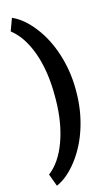

<svg xmlns="http://www.w3.org/2000/svg" viewBox="-149 -842 652 1117"><g transform="rotate(-15 176.5 -283.5)"><path d="M297.4 -277.8Q297.4 -167.5 265.6 -65.4Q233.9 36.6 174.3 114.7Q114.7 192.9 46.9 222.2L19.5 147.5Q88.9 95.2 128.9 -13.7Q168.9 -122.6 170.4 -264.2V-290Q170.4 -436 130.6 -547.4Q90.8 -658.7 19.5 -714.4L46.9 -789.1Q113.3 -760.3 172.1 -684.6Q231 -608.9 263.4 -508.3Q295.9 -407.7 297.4 -299.8Z"/></g></svg>

Font: Shabnam FD
Style: Bold-FD
Weight: 700
Foundry: DejaVu fonts team - Redesigned by Saber Rastikerdar - Based on Vazir font
Version: Version 5.0.1